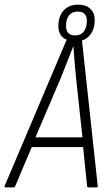

<svg xmlns="http://www.w3.org/2000/svg" viewBox="-45 -809 474 829"><path d="M-20 0Q-27 0 -25 -6L243 -638Q226 -644 216.5 -659Q207 -674 207 -696Q207 -739 230 -764Q253 -789 293 -789Q326 -789 345 -771Q364 -753 364 -722Q364 -688 349 -665Q334 -642 309 -634L377 -6Q378 0 371 0H337Q331 0 331 -6L314 -174H92L21 -6Q19 0 13 0ZM108 -216H311L283 -476Q280 -509 277 -542Q274 -575 272 -608H271Q258 -575 245 -542Q232 -509 219 -476ZM280 -656Q304 -656 317 -673Q330 -690 330 -719Q330 -759 290 -759Q266 -759 253 -742.5Q240 -726 240 -697Q240 -656 280 -656Z"/></svg>

Font: Sofia Sans Condensed Light
Style: Italic
Weight: 300
Italic angle: -9°
Version: Version 4.100